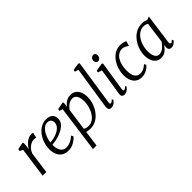

<svg xmlns="http://www.w3.org/2000/svg" viewBox="26 -1735 2906 2906"><g transform="rotate(-45 1478.5 -282.0)"><path d="M55 0 123 -486 72.5 -509.5 79.5 -545 184.5 -566 203 -556.5 196 -468.5 190 -427Q198.5 -447 216.2 -471Q234 -495 258.8 -517Q283.5 -539 314.2 -553Q345 -567 379.5 -567Q387 -567 396.8 -566Q406.5 -565 411.5 -561L393.5 -474.5Q387 -478.5 375.5 -480.2Q364 -482 347 -482Q325.5 -482 302.2 -473.8Q279 -465.5 256.2 -449Q233.5 -432.5 214.2 -407.5Q195 -382.5 181.5 -349L133 0Z M806 -92Q792 -72.5 762.2 -48.5Q732.5 -24.5 691.2 -7.2Q650 10 601.5 10Q548.5 10 511 -9Q473.5 -28 450.5 -60.2Q427.5 -92.5 417.2 -132.2Q407 -172 408 -213Q409.5 -283 431.8 -346.8Q454 -410.5 492.8 -460.2Q531.5 -510 583 -539Q634.5 -568 695 -568Q742 -568 772.5 -552Q803 -536 818 -508.2Q833 -480.5 833 -446Q833 -399.5 807.8 -364Q782.5 -328.5 741.8 -303Q701 -277.5 654.5 -261Q608 -244.5 564.5 -236.2Q521 -228 491.5 -227.5Q489 -198.5 493.8 -167Q498.5 -135.5 512.2 -108Q526 -80.5 550.8 -63.5Q575.5 -46.5 613 -46.5Q640.5 -46.5 670.2 -55Q700 -63.5 730 -81Q760 -98.5 787 -126ZM676.5 -520.5Q636 -520.5 603.8 -496.8Q571.5 -473 548.2 -435.2Q525 -397.5 511.2 -354.5Q497.5 -311.5 493.5 -272.5Q525.5 -273.5 561.2 -281Q597 -288.5 631 -302.5Q665 -316.5 692.8 -336.2Q720.5 -356 737 -381.8Q753.5 -407.5 753.5 -438.5Q753.5 -479.5 732.8 -500Q712 -520.5 676.5 -520.5Z M878.5 254 980.5 -495.5 927.5 -515 934.5 -546.5 1044.5 -568 1063 -558 1053 -478.5Q1069 -500.5 1092.8 -521Q1116.5 -541.5 1146.8 -554.8Q1177 -568 1212.5 -568Q1269 -568 1306 -540.8Q1343 -513.5 1361.2 -465.8Q1379.5 -418 1379.5 -356Q1379.5 -309.5 1366.2 -258.8Q1353 -208 1327 -160.2Q1301 -112.5 1263.5 -74Q1226 -35.5 1177 -12.8Q1128 10 1068.5 10Q1050 10 1029.2 6.2Q1008.5 2.5 989.5 -1.5L954.5 254ZM997.5 -62Q1014.5 -49.5 1036 -44.2Q1057.5 -39 1080.5 -39Q1123.5 -39 1158 -58.5Q1192.5 -78 1218.8 -110.8Q1245 -143.5 1262.5 -184.2Q1280 -225 1288.8 -268.2Q1297.5 -311.5 1297.5 -351.5Q1297.5 -403 1285.2 -438.2Q1273 -473.5 1250.8 -491.8Q1228.5 -510 1198 -510Q1164.5 -510 1135 -494.8Q1105.5 -479.5 1083 -457.2Q1060.5 -435 1047 -414.5Z M1544.5 -79Q1542 -62 1546.5 -53Q1551 -44 1558 -44Q1568 -44 1580.5 -51Q1593 -58 1611 -77L1624 -55.5Q1620 -48.5 1606.2 -32.8Q1592.5 -17 1570.5 -3.5Q1548.5 10 1518.5 10Q1501.5 10 1489.5 4Q1477.5 -2 1471.5 -15.5Q1465.5 -29 1466 -50.5Q1466 -54 1466.5 -60Q1467 -66 1467.8 -72.5Q1468.5 -79 1469 -83.5L1571.5 -751L1512 -767.5L1520.5 -800.5L1635.5 -818L1654.5 -806Z M1803.5 10Q1786.5 10 1773.2 4.2Q1760 -1.5 1753.2 -14.5Q1746.5 -27.5 1748 -49Q1749.5 -68 1755.2 -104.8Q1761 -141.5 1768.8 -189.5Q1776.5 -237.5 1785.2 -290.5Q1794 -343.5 1802 -395.8Q1810 -448 1816 -492.5L1751.5 -513L1757.5 -545L1881.5 -566L1902 -556L1827.5 -79Q1824.5 -61 1829.8 -52.5Q1835 -44 1842 -44Q1853 -44 1865.2 -51.2Q1877.5 -58.5 1894.5 -77L1907.5 -55.5Q1903 -48.5 1888.8 -32.8Q1874.5 -17 1852.8 -3.5Q1831 10 1803.5 10ZM1876.5 -630.5Q1854 -630.5 1840.8 -644.2Q1827.5 -658 1827.5 -685.5Q1827.5 -715 1845.8 -733.5Q1864 -752 1887.5 -752Q1907.5 -752 1920.2 -738.8Q1933 -725.5 1933 -700.5Q1933 -668.5 1915.2 -649.5Q1897.5 -630.5 1876.5 -630.5Z M2171.5 10Q2088.5 10 2041.8 -49Q1995 -108 1995 -210.5Q1995 -267.5 2013.5 -329.8Q2032 -392 2068.2 -446.2Q2104.5 -500.5 2158 -534.2Q2211.5 -568 2281.5 -568Q2308 -568 2338.8 -561.8Q2369.5 -555.5 2390.5 -544.5L2367.5 -464.5L2356 -472Q2343 -482 2327.2 -490.5Q2311.5 -499 2295.2 -504Q2279 -509 2263.5 -509Q2221 -509 2186.8 -488.2Q2152.5 -467.5 2128.2 -429Q2104 -390.5 2091 -337.8Q2078 -285 2078 -221Q2078.5 -163 2092.2 -124.5Q2106 -86 2132 -66.8Q2158 -47.5 2194 -47.5Q2224 -47.5 2247.5 -55.2Q2271 -63 2292 -76.8Q2313 -90.5 2335 -108.5L2351 -75Q2339 -61 2314.8 -40.8Q2290.5 -20.5 2254.8 -5.2Q2219 10 2171.5 10Z M2829 -86Q2825.5 -61.5 2833 -52.8Q2840.5 -44 2848 -44Q2858 -44 2868 -51.2Q2878 -58.5 2892 -72L2906 -50Q2902.5 -44 2889 -29.5Q2875.5 -15 2854.2 -2.5Q2833 10 2807 10Q2780 10 2764 -5Q2748 -20 2750 -56L2755 -97Q2736.5 -72 2713.5 -47.2Q2690.5 -22.5 2659.8 -6.2Q2629 10 2588 10Q2535 10 2499.8 -17.2Q2464.5 -44.5 2446.8 -92Q2429 -139.5 2429 -200Q2429 -246 2442.2 -297Q2455.5 -348 2481.5 -396Q2507.5 -444 2546 -483Q2584.5 -522 2635.5 -545Q2686.5 -568 2749.5 -568Q2770 -568 2796 -562.2Q2822 -556.5 2843 -548L2895 -567ZM2808 -497Q2792.5 -508.5 2773.5 -513.8Q2754.5 -519 2733.5 -519Q2690.5 -519 2655.2 -500.8Q2620 -482.5 2593 -451Q2566 -419.5 2547.5 -379Q2529 -338.5 2519.5 -293.8Q2510 -249 2510 -205Q2510 -153 2521.8 -118Q2533.5 -83 2554 -65.5Q2574.5 -48 2601 -48Q2630 -48 2654.5 -59.2Q2679 -70.5 2699.2 -88.2Q2719.5 -106 2735.5 -125.5Q2751.5 -145 2763 -162Z"/></g></svg>

Font: Merriweather Light 18pt Light
Style: Italic
Weight: 300
Italic angle: -7.8°
Version: Version 2.101